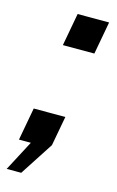

<svg xmlns="http://www.w3.org/2000/svg" viewBox="-129 -537 425 695"><g transform="rotate(15 83.0 -190.0)"><path d="M24.5 114H-30L30 0H-14.5L8 -122.5H126.5L106 -11.5ZM50.5 -371.5 73 -494H191L168.5 -371.5Z"/></g></svg>

Font: Cabin SemiCondensedSemiBold
Style: Italic
Weight: 600
Width: 4
Italic angle: -10°
Designer: Pablo Impallari
Foundry: Pablo Impallari. http://www.impallari.com Igino Marini. http://www.ikern.com
Version: Version 3.001